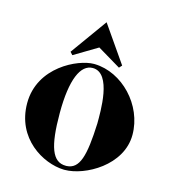

<svg xmlns="http://www.w3.org/2000/svg" viewBox="-100 -693 725 812"><g transform="rotate(15 263.0 -286.5)"><path d="M496 -179C496 -310 385 -424 265 -427H261C192 -427 31 -353 31 -194C31 -39 162 35 252 38H257C346 38 496 -45 496 -179ZM340 -187C334 -43 317 17 261 20H257C198 20 175 -42 175 -189C175 -337 208 -409 261 -409C345 -409 340 -237 340 -187ZM152 -451 163 -439 265 -500 367 -439 378 -451 267 -611Z"/></g></svg>

Font: Purple Purse
Style: Regular
Weight: 400
Designer: Astigmatic (AOETI)
Foundry: Astigmatic (AOETI)
Version: Version 1.000